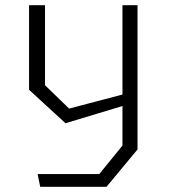

<svg xmlns="http://www.w3.org/2000/svg" viewBox="-20 -520 660 740"><path d="M125 151H362.5L452 41V-127V-147V-500H510V56L390.5 200H135ZM92 -174V-500H153.5V-191.5L246.5 -101.5L485.5 -164.5V-121.5L232.5 -45Z"/></svg>

Font: Monaspace Krypton Var
Style: Regular
Weight: 400
Designer: Riley Cran and the Lettermatic Team
Version: Version 1.101 (Monaspace Krypton Var)